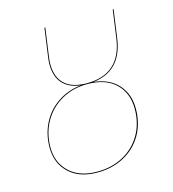

<svg xmlns="http://www.w3.org/2000/svg" viewBox="-104 -766 774 861"><g transform="rotate(-15 283.0 -335.5)"><path d="M331 -388Q404 -380 443.5 -335.5Q483 -291 483 -224Q483 -155 452 -102Q421 -49 366.5 -20Q312 9 244 9Q159 9 111.5 -36.5Q64 -82 64 -154Q64 -216 90 -267Q116 -318 163.5 -350Q211 -382 271 -388Q216 -395 188 -427Q160 -459 160 -515Q160 -532 163 -551L181 -680H185L167 -551Q164 -532 164 -515Q164 -454 198.5 -422Q233 -390 301 -390Q458 -390 480 -551L498 -680H502L484 -551Q464 -403 331 -388ZM300 -386Q234 -386 181 -356Q128 -326 98 -273Q68 -220 68 -154Q68 -84 114.5 -39.5Q161 5 244 5Q311 5 364 -23.5Q417 -52 447.5 -104Q478 -156 478 -224Q478 -297 432 -341.5Q386 -386 300 -386Z"/></g></svg>

Font: Fira Sans Condensed Four
Style: Italic
Weight: 100
Width: 3
Italic angle: -8°
Designer: bBox Type GmbH & Carrois Corporate GbR & Edenspiekermann AG
Foundry: bBox Type GmbH & Carrois Corporate GbR & Edenspiekermann AG
Version: Version 4.301